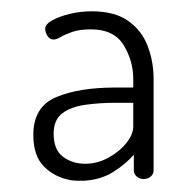

<svg xmlns="http://www.w3.org/2000/svg" viewBox="-20 -751 346 340"><path d="M130 -431Q124 -431 117.5 -431Q111 -431 105 -432Q77 -437 58 -456Q39 -475 39 -512Q39 -562 79.5 -579Q120 -596 184 -596H216V-611Q216 -643 199 -671Q182 -699 141 -699Q121 -699 108 -694.5Q95 -690 87.5 -685.5Q80 -681 75 -681Q68 -681 64 -687.5Q60 -694 60 -700Q60 -708 72.5 -715Q85 -722 104 -726.5Q123 -731 142 -731Q183 -731 207 -714Q231 -697 241.5 -669.5Q252 -642 252 -611V-449Q252 -443 247 -438.5Q242 -434 234 -434Q227 -434 222 -438.5Q217 -443 217 -449V-477Q202 -460 180.5 -446.5Q159 -433 130 -431ZM131 -461Q152 -461 171.5 -471.5Q191 -482 203.5 -497.5Q216 -513 216 -527V-569H185Q157 -569 131.5 -565.5Q106 -562 90.5 -550.5Q75 -539 75 -514Q75 -486 91.5 -473.5Q108 -461 131 -461Z"/></svg>

Font: Dosis ExtraLight
Style: Regular
Weight: 250
Designer: EdgarTolentino, PabloImpallari, IginoMarini
Foundry: EdgarTolentino, PabloImpallari, IginoMarini
Version: Version 3.001; ttfautohint (v1.8.2)